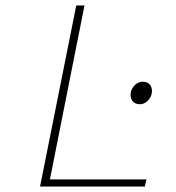

<svg xmlns="http://www.w3.org/2000/svg" viewBox="-20 -680 640 700"><path d="M126 0 258 -660H288L162 -26H514L508 0ZM490 -300Q474 -300 465 -309.5Q456 -319 456 -334Q456 -347 462.5 -358Q469 -369 479 -375.5Q489 -382 500 -382Q517 -382 525.5 -372.5Q534 -363 534 -348Q534 -329 520.5 -314.5Q507 -300 490 -300Z"/></svg>

Font: SourceCodeVF
Style: Italic
Weight: 200
Italic angle: -11°
Monospace: yes
Designer: Paul D. Hunt, Teo Tuominen
Foundry: Adobe
Version: Version 1.026;hotconv 1.1.0;makeotfexe 2.6.0